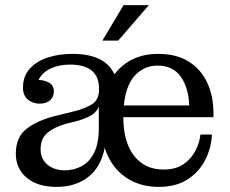

<svg xmlns="http://www.w3.org/2000/svg" viewBox="-20 -723 900 752"><path d="M381 -564 464 -703H563L443 -564ZM201 9Q128 9 85 -26.5Q42 -62 42 -121Q42 -186 84 -218.5Q126 -251 193 -268L270 -287Q315 -298 341.5 -315.5Q368 -333 368 -373V-375Q368 -470 254 -470Q212 -470 179 -455Q146 -440 131 -410Q157 -409 174 -398Q191 -387 191 -365Q191 -343 176 -330Q161 -317 135 -317Q108 -317 89 -333Q70 -349 70 -380Q70 -425 97 -454.5Q124 -484 168 -498Q212 -512 263 -512Q392 -512 428 -432Q490 -512 600 -512Q670 -512 718 -482.5Q766 -453 791 -400.5Q816 -348 816 -279V-264H463Q463 -167 505 -113Q547 -59 620 -59Q669 -59 699.5 -80.5Q730 -102 746 -133.5Q762 -165 765 -196H810Q808 -146 785 -99Q762 -52 716.5 -21.5Q671 9 601 9Q525 9 469.5 -30.5Q414 -70 390 -144Q376 -70 326.5 -30.5Q277 9 201 9ZM139 -139Q139 -100 166 -78Q193 -56 234 -56Q270 -56 300.5 -72.5Q331 -89 349 -125.5Q367 -162 367 -222V-305Q358 -284 338.5 -272Q319 -260 282 -249L238 -238Q192 -225 165.5 -202.5Q139 -180 139 -139ZM721 -310Q719 -378 688.5 -422Q658 -466 597 -466Q544 -466 508.5 -427.5Q473 -389 465 -310Z"/></svg>

Font: Montagu Slab 144pt
Style: Regular
Weight: 400
Designer: Florian Karsten
Foundry: Florian Karsten
Version: Version 1.000; ttfautohint (v1.8.3)